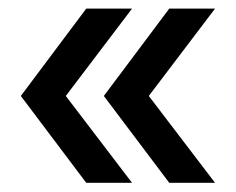

<svg xmlns="http://www.w3.org/2000/svg" viewBox="-20 -525 535 436"><path d="M175.8 -109.9 27.3 -307.1 175.8 -505.4H279.8L129.4 -307.1L279.8 -109.9ZM364.3 -109.9 215.8 -307.1 364.3 -505.4H468.3L317.9 -307.1L468.3 -109.9Z"/></svg>

Font: Schibsted Grotesk Medium
Style: Regular
Weight: 500
Designer: Bakken & Baeck AS, Henrik Kongsvoll
Foundry: Schibsted ASA
Version: Version 1.100;gftools[0.9.25]